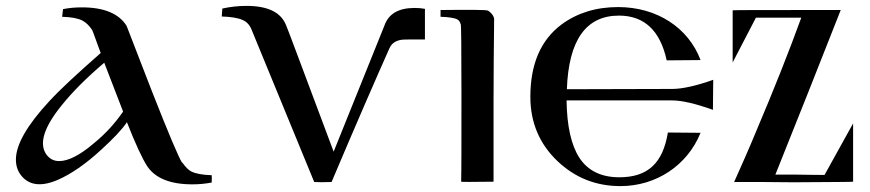

<svg xmlns="http://www.w3.org/2000/svg" viewBox="-20 -618 2956 652"><path d="M699 -23C668 -24 646 -28 631 -35C620 -40 610 -51 599 -66H598C587 -83 552 -165 494 -313L410 -530C384 -572 333 -593 258 -593C235 -593 214 -591 194 -587L191 -561C222 -560 245 -556 260 -548C272 -542 283 -531 293 -516C294 -515 299 -501 308 -476C317 -451 322 -438 322 -438C241 -367 183 -313 148 -275C72 -193 34 -127 34 -76C34 -55 40 -37 52 -22C79 12 121 17 178 -8C221 -27 270 -60 323 -109C366 -148 395 -179 411 -203C440 -129 463 -80 479 -55C506 -13 558 8 633 8C656 8 677 6 698 2C698 9 700 -3 699 -23ZM398 -239C371 -200 338 -163 297 -130C251 -91 212 -71 181 -71C162 -71 148 -79 137 -94C112 -131 129 -186 190 -261C226 -306 274 -354 334 -405Z M1047 0C1061 1 1081 1 1106 0C1191 -201 1257 -352 1302 -453C1309 -470 1323 -480 1344 -483C1349 -484 1375 -484 1423 -484V-588C1412 -590 1401 -591 1388 -591C1333 -591 1299 -571 1285 -530L1113 -103C1006 -388 953 -531 952 -531C935 -576 890 -598 817 -598C789 -598 762 -595 735 -589L733 -562C765 -561 789 -557 804 -550C818 -544 828 -533 834 -518L1047 0Z M1658 -553C1658 -564 1645 -578 1637 -582C1629 -585 1575 -585 1476 -584C1476 -569 1476 -561 1476 -561C1505 -560 1524 -557 1533 -552C1538 -550 1542 -544 1545 -534C1546 -531 1547 -453 1547 -300C1547 -133 1547 -33 1546 -1C1546 0 1583 0 1656 -1V-277C1656 -366 1657 -458 1658 -554V-553Z M2402 -347C2343 -326 2296 -316 2263 -316L1905 -315C1911 -482 1970 -565 2082 -565C2168 -565 2222 -514 2244 -413L2359 -414C2318 -523 2212 -594 2079 -594C2004 -594 1940 -574 1887 -535C1816 -482 1781 -400 1781 -289C1781 -202 1812 -129 1873 -71C1933 -14 2004 14 2087 14C2208 14 2314 -56 2359 -167L2248 -168C2231 -64 2180 -16 2083 -16C2022 -16 1976 -38 1947 -83C1920 -125 1905 -190 1904 -277H2262C2296 -277 2342 -266 2401 -245L2402 -347Z M2877 -199 2780 -24C2768 -24 2737 -24 2686 -25C2636 -25 2612 -25 2613 -25C2688 -212 2762 -398 2835 -584C2590 -584 2468 -584 2468 -583V-406L2547 -558H2701C2659 -442 2608 -314 2549 -175C2524 -114 2498 -56 2473 0C2540 0 2608 0 2675 1C2810 0 2877 0 2877 -1Z"/></svg>

Font: GFS Nicefore
Style: Regular
Weight: 400
Designer: George Matthiopoulos
Foundry: George Matthiopoulos
Version: Version 1.0